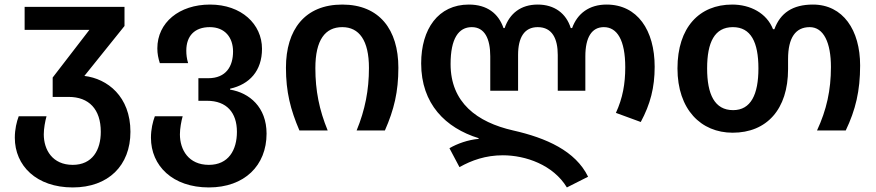

<svg xmlns="http://www.w3.org/2000/svg" viewBox="-20 -572 3843 842"><path d="M299 250C455 250 552 154 552 6C552 -149 451 -227 350 -239L526 -458V-542H88V-441H372L211 -232V-147H281C370 -147 422 -93 422 6C422 86 385 151 299 151C210 151 172 85 172 17C172 -8 178 -41 184 -62H62C53 -38 45 -5 45 32C45 155 140 250 299 250Z M896 250C1052 250 1149 154 1149 14C1149 -102 1074 -165 989 -179V-183C1074 -202 1129 -261 1129 -358C1129 -466 1039 -552 901 -552C766 -552 670 -473 670 -360C670 -336 674 -317 681 -295H805C799 -315 797 -332 797 -350C797 -414 833 -453 900 -453C967 -453 1002 -407 1002 -346C1002 -282 972 -229 893 -229H850V-130H888C974 -130 1019 -78 1019 6C1019 86 982 151 896 151C807 151 769 85 769 17C769 -8 775 -41 781 -62H659C650 -38 642 -5 642 32C642 155 737 250 896 250Z M1293 0H1417C1380 -90 1363 -175 1363 -273C1363 -397 1406 -453 1481 -453C1555 -453 1598 -395 1598 -274C1598 -177 1581 -90 1544 0H1668C1708 -91 1727 -169 1727 -275C1727 -442 1644 -552 1481 -552C1317 -552 1234 -442 1234 -275C1234 -169 1254 -91 1293 0Z M2466 250 2559 203C2504 90 2376 33 2230 0C2072 -36 1956 -122 1956 -291C1956 -403 1991 -453 2049 -453C2105 -453 2130 -403 2130 -325V-174H2252V-331C2252 -407 2279 -453 2338 -453C2402 -453 2426 -402 2426 -331V-174H2547V-325C2547 -408 2575 -453 2628 -453C2686 -453 2722 -397 2722 -277C2722 -205 2711 -142 2681 -77L2790 -37C2832 -115 2851 -188 2851 -279C2851 -440 2775 -552 2640 -552C2564 -552 2512 -513 2489 -449H2483C2463 -513 2412 -552 2338 -552C2264 -552 2215 -513 2193 -449H2188C2166 -513 2116 -552 2036 -552C1902 -552 1827 -445 1827 -294C1827 -116 1934 -11 2079 34V37C2033 41 1985 58 1951 78L1995 161C2048 131 2110 109 2185 109C2285 109 2406 151 2466 250Z M3193 10C3342 10 3436 -92 3436 -269V-313C3436 -407 3469 -453 3531 -453C3592 -453 3624 -385 3624 -278C3624 -177 3605 -90 3563 0H3689C3732 -90 3752 -173 3752 -285C3752 -440 3677 -552 3545 -552C3456 -552 3402 -515 3376 -444H3370C3342 -515 3270 -552 3191 -552C3047 -552 2951 -452 2951 -272C2951 -92 3054 10 3193 10ZM3195 -89C3114 -89 3081 -158 3081 -272C3081 -387 3114 -453 3194 -453C3273 -453 3306 -387 3306 -272C3306 -158 3273 -89 3195 -89Z"/></svg>

Font: Noto Sans Georgian SemiBold
Style: Regular
Weight: 600
Designer: Monotype Design Team, Akaki Razmadze
Foundry: Google LLC
Version: Version 2.005